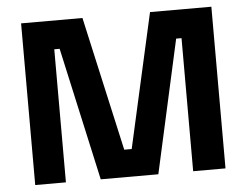

<svg xmlns="http://www.w3.org/2000/svg" viewBox="-48 -709 989 769"><g transform="rotate(-5 446.0 -325.0)"><path d="M186.7 0V-535H208.3L326.7 0H558.3L676.7 -535H698.3V0H828.3V-650H581.7L460.8 -110H430.8L310 -650H63.3V0Z"/></g></svg>

Font: Familjen Grotesk
Style: Bold
Weight: 700
Designer: Anders Wikstroem, Jonas Baeckman, Matilda Gysing, Kristian Moeller
Foundry: Familjen STHLM AB
Version: Version 2.000